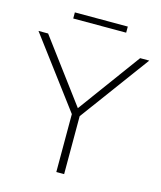

<svg xmlns="http://www.w3.org/2000/svg" viewBox="-139 -987 902 1079"><g transform="rotate(15 312.0 -447.0)"><path d="M292.5 0V-337L-9.5 -740H46.5L316.5 -378L582 -740H635L338 -337V0ZM161 -858V-893.5H469V-858Z"/></g></svg>

Font: Encode Sans Expanded ExtraLight
Style: Regular
Weight: 200
Width: 7
Designer: Multiple Designers
Foundry: Impallari Type
Version: Version 3.000; ttfautohint (v1.8.3) -l 8 -r 50 -G 200 -x 14 